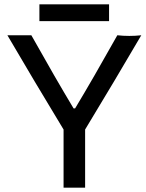

<svg xmlns="http://www.w3.org/2000/svg" viewBox="-20 -862 669 882"><path d="M371 -267V0H272V-267Q135 -493 14 -700H124Q235 -502 318 -364H325Q408 -502 519 -700Q574 -694 629 -700Q508 -493 371 -267ZM481 -765H161V-842H481Z"/></svg>

Font: Rilu
Style: Bold
Weight: 500
Designer: Alí Sinisterra
Foundry: Alí Sinisterra
Version: ""